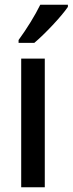

<svg xmlns="http://www.w3.org/2000/svg" viewBox="-20 -786 305 806"><path d="M265 -757V-766H149C127 -721 93 -666 58 -618V-606H124C168 -643 238 -717 265 -757ZM168 0V-540H69V0Z"/></svg>

Font: Noto Sans Kannada Condensed Medium
Style: Regular
Weight: 500
Width: 3
Designer: Jelle Bosma - Monotype Design Team
Foundry: Monotype Imaging Inc.
Version: Version 2.005